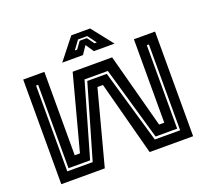

<svg xmlns="http://www.w3.org/2000/svg" viewBox="-142 -1033 1305 1207"><g transform="rotate(-20 511.0 -429.0)"><path d="M70 -700H211.5V-142H246.5L379 -640H643L776 -142H810.5V-700H952V0H661L529.5 -496.5H492.5L361 0H70ZM133 -637V-63H303L445.5 -554H576L718.5 -63H888V-637H874V-79H729.5L588.5 -569H432.5L291.5 -79H147V-637ZM449 -858H575L687 -716H548.5L512 -770L475.5 -716H337ZM480 -819 437.5 -761H453L487 -808H535L569 -761H584.5L542 -819Z"/></g></svg>

Font: Tourney Expanded Regular
Style: Bold
Weight: 700
Width: 7
Designer: Tyler Finck
Foundry: Etcetera Type Co
Version: Version 1.010; ttfautohint (v1.8.3)